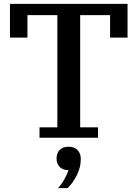

<svg xmlns="http://www.w3.org/2000/svg" viewBox="-20 -718 717 1001"><path d="M186 -54H279V-639H123V-522H32V-698H645V-522H554V-639H398V-54H491V0H186ZM282 263Q301 243 316 216Q331 189 337 169Q307 169 291 152Q275 135 275 110V107Q275 81 291 64Q307 47 338 47Q369 47 385 65Q401 83 401 108V115Q401 153 381.5 193.5Q362 234 332 263H282Z"/></svg>

Font: IBM Plex Serif Medium
Style: Regular
Weight: 500
Designer: Mike Abbink, Paul van der Laan, Pieter van Rosmalen
Foundry: Bold Monday
Version: Version 2.5